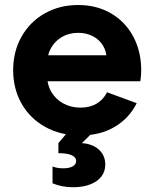

<svg xmlns="http://www.w3.org/2000/svg" viewBox="-20 -538 629 782"><path d="M33.6 -252Q33.6 -328.8 68.1 -389.4Q102.5 -449.9 162.7 -483.7Q222.8 -517.6 298.3 -517.6Q373.7 -517.6 431.9 -483.7Q490.1 -449.9 522.6 -389.4Q555.1 -328.8 555.1 -252Q555.1 -231.3 551.6 -206.9H115.1V-312.9H421.2L414.2 -298Q414.2 -328.1 399.6 -352.2Q385 -376.3 358.7 -390.3Q332.3 -404.3 298.3 -404.3Q262 -404.3 233.1 -387.9Q204.1 -371.5 187.6 -342Q171.2 -312.5 171.2 -273.7V-234.4Q171.2 -194.8 188.8 -164.3Q206.3 -133.9 237.7 -116.8Q269.1 -99.6 307.5 -99.6Q346.7 -99.6 374.1 -116.3Q401.5 -133 416 -162.2L536.8 -117.6Q505.9 -55.9 446.7 -21.1Q387.6 13.7 307.2 13.7Q227.1 13.7 165 -20.6Q102.8 -54.8 68.2 -115.4Q33.6 -176.1 33.6 -252ZM193.9 208.5V140.1Q212.5 147.5 237.4 147.5Q262.8 147.5 276.4 139.4Q290.1 131.3 290.1 118.2Q290.1 102.1 271.6 94Q253 85.9 217.8 85.9V44.9L262.3 -7.8H366.8L289.6 68.8L306.2 44.9Q336 44.9 359.4 55.9Q382.9 66.9 395.8 86.4Q408.8 106 408.8 131.8Q408.8 160.2 392.9 180.9Q377 201.7 347.2 213.1Q317.5 224.6 277.4 224.6Q232 224.6 193.9 208.5Z"/></svg>

Font: Wanted Sans Std Variable
Style: Regular
Weight: 400
Designer: Original Design by Kil Hyung-jin and Kang Hanbin, Wanted Lab, Inc;
Foundry: Wanted Lab, Inc.
Version: Version 1.003;Glyphs 3.2 (3227)